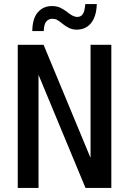

<svg xmlns="http://www.w3.org/2000/svg" viewBox="-20 -932 640 952"><path d="M68 0V-710H196L429 -149V-710H532V0H404L171 -561V0ZM360 -785Q340 -785 323 -793Q306 -801 289 -815Q273 -828 263 -833.5Q253 -839 239 -839Q222 -839 210 -826Q198 -813 197 -778H140Q141 -841 168 -871.5Q195 -902 237 -902Q262 -902 279.5 -893.5Q297 -885 315 -871Q343 -848 363 -848Q381 -848 390.5 -862Q400 -876 403 -912H460Q458 -850 431.5 -817.5Q405 -785 360 -785Z"/></svg>

Font: Geist Mono Medium
Style: Regular
Weight: 500
Monospace: yes
Designer: Basement.studio, Andrés Briganti, Mateo Zaragoza
Foundry: Basement.studio, Vercel, Andrés Briganti, Guido Ferreyra, Mateo Zaragoza
Version: Version 1.500; ttfautohint (v1.8.4.7-5d5b)